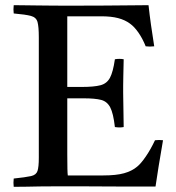

<svg xmlns="http://www.w3.org/2000/svg" viewBox="-20 -721 680 742"><path d="M33 1Q31 -14 33 -31Q80 -36 100 -40.5Q120 -45 125 -60.5Q130 -76 130 -111V-576Q130 -618 125 -636Q120 -654 99.5 -659.5Q79 -665 33 -669Q31 -684 33 -701Q59 -701 78.5 -700.5Q98 -700 118 -700Q138 -700 166 -699.5Q194 -699 237 -699Q316 -699 385 -699.5Q454 -700 500 -700.5Q546 -701 554 -701Q558 -664 563.5 -625Q569 -586 576 -542Q559 -540 543 -542Q531 -572 515 -595Q499 -618 482 -630Q463 -644 436.5 -651Q410 -658 371 -658H240V-385H295Q343 -385 368 -391.5Q393 -398 405 -420.5Q417 -443 424 -492Q442 -495 458 -492Q457 -448 456.5 -424.5Q456 -401 456 -390Q456 -379 456 -372Q456 -366 456 -362L458 -230Q443 -227 424 -230Q418 -283 406 -306Q394 -329 370.5 -335Q347 -341 304 -341H240V-124Q240 -90 240.5 -69.5Q241 -49 242 -43H379Q429 -43 459.5 -51.5Q490 -60 510 -77Q524 -88 543 -115.5Q562 -143 579 -179Q595 -181 610 -179Q600 -123 593 -78Q586 -33 581 0Q536 0 483 0Q430 0 377 -0.5Q324 -1 280.5 -1Q237 -1 211 -1Q164 -1 134.5 -0.5Q105 0 82.5 0.5Q60 1 33 1Z"/></svg>

Font: Tiro Gurmukhi
Style: Regular
Weight: 400
Designer: Gurmukhi: John Hudson & Fiona Ross. Latin: John Hudson.
Foundry: Tiro Typeworks Ltd.
Version: Version 1.52